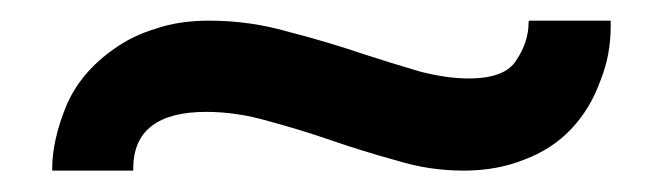

<svg xmlns="http://www.w3.org/2000/svg" viewBox="-20 -432 639 185"><path d="M568.4 -412.1Q568.4 -412.1 529.3 -412.1Q490.2 -412.1 490.2 -412.1Q490.2 -412.1 489.3 -411.1Q489.3 -410.2 489.3 -410.2Q489.3 -391.6 477.5 -374Q466.8 -356.4 431.6 -356.4Q410.2 -356.4 383.8 -363.3Q357.4 -371.1 330.1 -379.9Q295.9 -391.6 257.8 -401.4Q220.7 -412.1 181.6 -412.1Q152.3 -412.1 129.9 -404.3Q107.4 -397.5 89.8 -384.8Q57.6 -362.3 43.9 -330.1Q30.3 -296.9 30.3 -269.5Q30.3 -269.5 30.3 -268.6Q30.3 -267.6 30.3 -267.6Q30.3 -267.6 69.3 -267.6Q108.4 -267.6 108.4 -267.6Q108.4 -267.6 108.4 -268.6Q108.4 -269.5 108.4 -269.5Q108.4 -296.9 126 -310.5Q143.6 -324.2 178.7 -324.2Q208 -324.2 238.3 -315.4Q267.6 -307.6 298.8 -296.9Q330.1 -286.1 362.3 -277.3Q393.6 -267.6 426.8 -267.6Q459 -267.6 485.4 -278.3Q511.7 -288.1 530.3 -307.6Q548.8 -327.1 558.6 -354.5Q568.4 -378.9 568.4 -406.2Q568.4 -408.2 568.4 -410.2Q568.4 -410.2 568.4 -411.1Q568.4 -412.1 568.4 -412.1Z"/></svg>

Font: umazing
Style: Display
Weight: 400
Designer: umazing